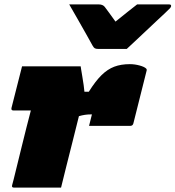

<svg xmlns="http://www.w3.org/2000/svg" viewBox="-20 -851 796 871"><path d="M555 -629H426Q415 -629 410 -632Q405 -635 400 -644Q392 -659 373 -692.5Q354 -726 332.5 -764Q311 -802 294 -831H428Q446 -831 455 -820Q461 -812 472.5 -796.5Q484 -781 504 -753Q538 -780 560 -798Q582 -816 602 -831H747Q758 -831 756 -822Q755 -818 751 -813.5Q747 -809 731 -794Q717 -781 692.5 -758Q668 -735 641.5 -710Q615 -685 591.5 -663Q568 -641 555 -629ZM80 -550H346Q346 -550 348 -536.5Q350 -523 353.5 -503.5Q357 -484 359.5 -465Q362 -446 363 -435H383Q413 -483 440.5 -510Q468 -537 498.5 -548.5Q529 -560 569 -560Q591 -560 613 -554Q635 -548 643 -540Q647 -536 645 -530L585 -291Q582 -280 571 -280H384L386 -288Q389 -299 391.5 -310Q394 -321 397 -332H391Q365 -332 338 -324Q323 -264 309 -208Q295 -152 281 -97Q275 -73 269 -48.5Q263 -24 257 0H43Q32 0 35 -11Q36 -13 42 -37.5Q48 -62 57.5 -100.5Q67 -139 78 -184Q89 -229 100 -272.5Q111 -316 120 -350H40Q30 -350 32 -361Z"/></svg>

Font: Recursive Mn Lnr St XBk
Style: Italic
Weight: 1000
Italic angle: -15°
Monospace: yes
Version: Version 1.079;hotconv 1.0.112;makeotfexe 2.5.65598; ttfautoh